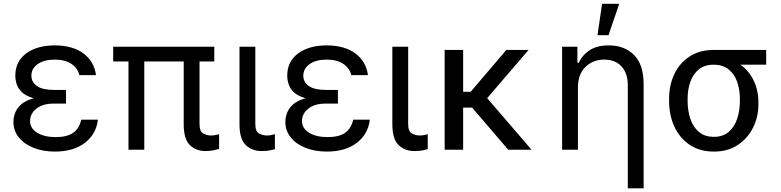

<svg xmlns="http://www.w3.org/2000/svg" viewBox="-20 -793 4137 1017"><path d="M329.5 -284.1V-244.3H264.2Q206.7 -244.3 172.9 -217.5Q139.2 -190.7 139.2 -152Q139.2 -113.6 176.5 -90.2Q213.8 -66.8 275.6 -66.8Q335.2 -66.8 367.5 -89.5Q399.9 -112.2 410.5 -159.1H498.6Q489.7 -82 429 -36Q368.3 9.9 271.3 9.9Q208.1 9.9 158.2 -9.8Q108.3 -29.5 79.7 -65Q51.1 -100.5 51.1 -147.7Q51.1 -170.1 59.8 -194.4Q68.5 -218.8 91.8 -239.7Q115.1 -260.7 158.4 -272.7Q117.9 -284.1 96.9 -303.8Q76 -323.5 68.5 -346.8Q61.1 -370 61.1 -392Q61.1 -467.7 119 -510.1Q176.8 -552.6 269.9 -552.6Q363.3 -552.6 420.8 -510.8Q478.3 -469.1 488.6 -394.9H400.6Q391.7 -431.8 358.3 -454.5Q324.9 -477.3 269.9 -477.3Q213.8 -477.3 180 -453.7Q146.3 -430 146.3 -392Q146.3 -358 175.6 -337.4Q204.9 -316.8 264.2 -316.8H329.5Z M1115.1 -545.5V-467.3H1036.9V-134.9Q1036.9 -96.6 1056.8 -85.9Q1076.7 -75.3 1098 -75.3Q1109.7 -75.3 1122 -77.8Q1134.2 -80.3 1140.6 -82.4V-4.3Q1130 -1.1 1111.9 3Q1093.8 7.1 1068.2 7.1Q1018.1 7.1 985.6 -24.5Q953.1 -56.1 953.1 -134.9V-467.3H744.3V0H660.5V-467.3H579.5V-545.5Z M1248.6 -545.5H1332.4V-134.9Q1332.4 -96.6 1352.5 -85.9Q1372.5 -75.3 1394.9 -75.3Q1405.5 -75.3 1418.1 -77.8Q1430.8 -80.3 1436.1 -82.4V-2.8Q1425.4 0.4 1408 3.7Q1390.6 7.1 1365.1 7.1Q1315 7.1 1281.8 -24.5Q1248.6 -56.1 1248.6 -134.9Z M1769.9 -284.1V-244.3H1704.5Q1647 -244.3 1613.3 -217.5Q1579.5 -190.7 1579.5 -152Q1579.5 -113.6 1616.8 -90.2Q1654.1 -66.8 1715.9 -66.8Q1775.6 -66.8 1807.9 -89.5Q1840.2 -112.2 1850.9 -159.1H1938.9Q1930 -82 1869.3 -36Q1808.6 9.9 1711.6 9.9Q1648.4 9.9 1598.5 -9.8Q1548.7 -29.5 1520.1 -65Q1491.5 -100.5 1491.5 -147.7Q1491.5 -170.1 1500.2 -194.4Q1508.9 -218.8 1532.1 -239.7Q1555.4 -260.7 1598.7 -272.7Q1558.2 -284.1 1537.3 -303.8Q1516.3 -323.5 1508.9 -346.8Q1501.4 -370 1501.4 -392Q1501.4 -467.7 1559.3 -510.1Q1617.2 -552.6 1710.2 -552.6Q1803.6 -552.6 1861.2 -510.8Q1918.7 -469.1 1929 -394.9H1840.9Q1832 -431.8 1798.7 -454.5Q1765.3 -477.3 1710.2 -477.3Q1654.1 -477.3 1620.4 -453.7Q1586.6 -430 1586.6 -392Q1586.6 -358 1615.9 -337.4Q1645.2 -316.8 1704.5 -316.8H1769.9Z M2058.2 -545.5H2142V-134.9Q2142 -96.6 2162.1 -85.9Q2182.2 -75.3 2204.5 -75.3Q2215.2 -75.3 2227.8 -77.8Q2240.4 -80.3 2245.7 -82.4V-2.8Q2235.1 0.4 2217.7 3.7Q2200.3 7.1 2174.7 7.1Q2124.6 7.1 2091.4 -24.5Q2058.2 -56.1 2058.2 -134.9Z M2433.2 -528.4V-306.8H2473L2661.9 -528.4H2779.8L2560.4 -273.1L2795.5 0H2671.9L2480.8 -223H2433.2V0H2335.2V-528.4Z M3041.2 -328.1V0H2957.4V-545.5H3038.4V-460.2H3045.5Q3064.6 -501.8 3103.7 -527.2Q3142.8 -552.6 3204.5 -552.6Q3287.6 -552.6 3338.4 -501.8Q3389.2 -451 3389.2 -346.6V204.5H3305.4V-340.9Q3305.4 -404.8 3272.2 -441.1Q3239 -477.3 3180.4 -477.3Q3120.7 -477.3 3081 -438.4Q3041.2 -399.5 3041.2 -328.1ZM3144.9 -606.5 3169 -772.7H3259.9L3203.1 -606.5Z M3524.1 -258.5V-269.9Q3524.1 -343 3552.4 -401.6Q3580.6 -460.2 3633.3 -494.3Q3686.1 -528.4 3759.9 -528.4H4038.4V-450.3H3902Q3947.1 -418.3 3972.1 -366.5Q3997.2 -314.6 3997.2 -248.6V-238.6Q3997.2 -174.7 3969.3 -117.9Q3941.4 -61.1 3888.7 -25.6Q3835.9 9.9 3761.4 9.9Q3686.8 9.9 3633.7 -25.6Q3580.6 -61.1 3552.4 -121.8Q3524.1 -182.5 3524.1 -258.5ZM3622.2 -269.9V-258.5Q3622.2 -207.4 3636.5 -164.1Q3650.9 -120.7 3681.6 -94.5Q3712.4 -68.2 3761.4 -68.2Q3809.7 -68.2 3840 -94.5Q3870.4 -120.7 3884.8 -164.1Q3899.1 -207.4 3899.1 -258.5V-269.9Q3899.1 -318.2 3884.8 -359.2Q3870.4 -400.2 3839.7 -425.2Q3808.9 -450.3 3759.9 -450.3Q3711.6 -450.3 3681.3 -425.2Q3650.9 -400.2 3636.5 -359.2Q3622.2 -318.2 3622.2 -269.9Z"/></svg>

Font: Inter UI
Style: Regular
Weight: 400
Designer: Rasmus Andersson
Foundry: rsms
Version: 3.2;8d6f07862